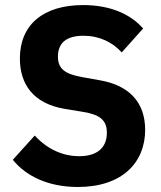

<svg xmlns="http://www.w3.org/2000/svg" viewBox="-20 -730 640 762"><path d="M289.1 12.1C464.1 12.1 556.1 -84.2 556.1 -214.8C556.1 -324.9 491.1 -391 378.9 -410.9L306.1 -424C237.9 -436.1 209.9 -457 209.9 -505C209.9 -560 244 -588.1 311.1 -588.1C373.9 -588.1 426.1 -562.9 463.1 -522L547.9 -616.8C498.9 -674 416.9 -709.9 310 -709.9C152 -709.9 58.9 -632.1 58.9 -497.9C58.9 -396 111.9 -318.9 236.9 -297.9L310 -285.9C377.8 -274.9 404.1 -252.1 404.1 -203.1C404.1 -143.1 365.1 -110.1 294 -110.1C231.9 -110.1 169 -136 117.9 -192.1L30.9 -95.9C84.2 -29.8 172.9 12.1 289.1 12.1Z"/></svg>

Font: Margiela Mono Bold
Style: Regular
Weight: 700
Designer: Mike Abbink, Paul van der Laan, Pieter van Rosmalen
Foundry: Bold Monday
Version: Version 2.003 2021